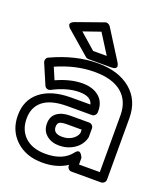

<svg xmlns="http://www.w3.org/2000/svg" viewBox="-149 -896 898 1033"><g transform="rotate(20 300.0 -380.0)"><path d="M3.9 -161.1Q3.9 -249.5 65.9 -298.8Q127.9 -348.1 235.8 -349.1H351.1Q340.8 -392.1 272.9 -392.1Q204.6 -392.1 123 -350.1Q114.7 -345.2 104.2 -348.1Q93.8 -351.1 88.9 -361.8L40 -476.1Q36.1 -485.4 39.6 -495.4Q43 -505.4 51.8 -508.8Q187 -571.8 313 -571.8Q432.1 -571.8 502.4 -513.4Q572.8 -455.1 573.2 -352.1V0Q573.2 10.7 565.2 17.8Q557.1 24.9 547.9 24.9H378.9Q368.2 24.9 361.1 17.1Q354 9.3 354 0V-4.9Q295.9 33.2 213.9 33.2Q119.6 33.2 61.8 -21.2Q3.9 -75.7 3.9 -161.1ZM213.9 -17.1Q313.5 -17.1 358.9 -77.1Q366.7 -87.4 374.3 -89.8Q381.8 -92.3 387 -87.9Q392.1 -83.5 396 -77.9Q399.9 -72.3 401.9 -67.4L403.8 -62V-24.9H522.9V-352.1Q522 -433.1 468.8 -477.5Q415.5 -522 313 -522Q207 -522 96.2 -473.1L125 -405.8Q205.1 -441.9 272.9 -441.9Q332.5 -441.9 367.7 -412.6Q402.8 -383.3 402.8 -332V-324.2Q402.8 -314.9 395.8 -306.9Q388.7 -298.8 377.9 -298.8H235.8Q143.6 -298.3 98.9 -262.5Q54.2 -226.6 54.2 -161.1Q54.2 -95.7 96.2 -56.4Q138.2 -17.1 213.9 -17.1ZM110.8 -693.8Q109.4 -694.8 107.2 -696.8Q105 -698.7 101.3 -704.3Q97.7 -710 96.9 -715.1Q96.2 -720.2 101.6 -726.3Q106.9 -732.4 119.1 -736.8L274.9 -792Q282.7 -794.9 291 -791.3Q299.3 -787.6 304.2 -780.8L410.2 -612.8Q411.1 -611.3 412.6 -608.6Q414.1 -606 416.3 -599.6Q418.5 -593.3 417.5 -588.4Q416.5 -583.5 409.4 -579.3Q402.3 -575.2 389.2 -575.2H256.8Q247.1 -575.2 241.2 -581.1ZM166 -172.9Q166 -214.4 194.3 -235.1Q222.7 -255.9 269 -255.9H377.9Q387.2 -255.9 395 -248.8Q402.8 -241.7 402.8 -231V-183.1Q402.8 -182.1 402.3 -179.9Q401.9 -177.7 401.9 -176.8Q390.6 -134.3 352.8 -109.1Q314.9 -84 267.1 -84Q223.1 -84 194.6 -108.2Q166 -132.3 166 -172.9ZM175.8 -704.1 266.1 -625H344.2L272.9 -737.8ZM215.8 -172.9Q215.8 -133.8 267.1 -133.8Q299.3 -133.8 322.8 -148.9Q346.2 -164.1 353 -186V-206.1H269Q236.8 -206.1 226.3 -198.5Q215.8 -190.9 215.8 -172.9Z"/></g></svg>

Font: Trueno Bold Outline
Style: Regular
Weight: 700
Width: 6
Designer: Julieta Ulanovsky
Foundry: Julieta Ulanovsky
Version: Version 3.001b | FøM Fix